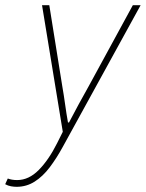

<svg xmlns="http://www.w3.org/2000/svg" viewBox="-104 -498 562 740"><path d="M-40 222Q-50 222 -61.5 220Q-73 218 -84 212L-74 190Q-59 196 -38 196Q7 196 45.5 157Q84 118 116 54L138 10L58 -478H86L136 -166Q142 -132 147 -95.5Q152 -59 158 -26H162Q180 -61 199.5 -96.5Q219 -132 238 -166L408 -478H438L138 68Q114 112 87.5 147Q61 182 29.5 202Q-2 222 -40 222Z"/></svg>

Font: Source Sans Variable
Style: Italic
Weight: 200
Italic angle: -11°
Designer: Paul D. Hunt
Foundry: Adobe Systems Incorporated
Version: Version 3.006;hotconv 1.0.111;makeotfexe 2.5.65597